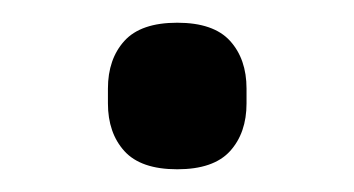

<svg xmlns="http://www.w3.org/2000/svg" viewBox="-20 -137 312 169"><path d="M136 12Q104 12 89.5 -4Q75 -20 75 -46V-59Q75 -85 89.5 -101Q104 -117 136 -117Q168 -117 182.5 -101Q197 -85 197 -59V-46Q197 -20 182.5 -4Q168 12 136 12Z"/></svg>

Font: IBM Plex Sans KR
Style: Regular
Weight: 400
Designer: Mike Abbink; Paul van der Laan; Pieter van Rosmalen; Wujin Sim; Chorong Kim; Dohee Lee;
Foundry: Sandoll Inc.
Version: Version 1.001